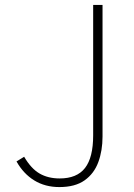

<svg xmlns="http://www.w3.org/2000/svg" viewBox="-20 -746 543 779"><path d="M221 13Q163 13 119 -14Q75 -41 47 -91L78 -110Q106 -62 140.5 -42Q175 -22 222 -22Q292 -22 325 -64.5Q358 -107 358 -197V-726H396V-192Q396 -135 379 -88.5Q362 -42 323.5 -14.5Q285 13 221 13Z"/></svg>

Font: Noto Sans HK Thin
Style: Regular
Weight: 100
Designer: Ryoko NISHIZUKA 西塚涼子 (kana, bopomofo & ideographs); Paul D. Hunt (Latin, Greek & Cyrillic); Sandoll Communications 산돌커뮤니
Foundry: Adobe
Version: Version 2.004-H2;hotconv 1.0.118;makeotfexe 2.5.65603